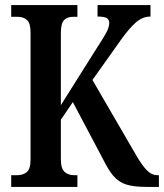

<svg xmlns="http://www.w3.org/2000/svg" viewBox="-20 -734 644 754"><path d="M24 0V-46H47Q70 -46 85 -58Q100 -70 100 -108V-606Q100 -643 86 -655.5Q72 -668 49 -668H24V-714H284V-668H267Q244 -668 231.5 -655Q219 -642 219 -604V-321L360 -545Q385 -583 397 -605Q409 -627 409 -644Q409 -658 398.5 -663.5Q388 -669 363 -669V-714H571V-669Q539 -669 512.5 -645Q486 -621 456 -579L343 -420L512 -129Q536 -87 555.5 -66.5Q575 -46 599 -46H604V0H555Q505 0 475.5 -9.5Q446 -19 425.5 -43Q405 -67 383 -112L266 -333L219 -264V-110Q219 -72 233.5 -59Q248 -46 271 -46H284V0Z"/></svg>

Font: Noto Serif Tamil ExtraCondensed SemiBold
Style: Italic
Weight: 600
Width: 2
Italic angle: -12°
Designer: Indian Type Foundry, Tom Grace, and the Monotype Design Team
Foundry: Monotype Imaging Inc.
Version: Version 2.003; ttfautohint (v1.8.4.7-5d5b)